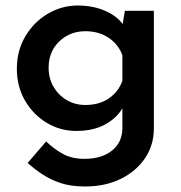

<svg xmlns="http://www.w3.org/2000/svg" viewBox="-20 -463 654 695"><path d="M288 212Q236 212 199 199.5Q162 187 133.5 168Q105 149 80 127L147 49Q175 76 207.5 94Q240 112 286 112Q348 112 385.5 82Q423 52 423 0V-71Q403 -36 360.5 -12.5Q318 11 256 11Q198 11 149 -18.5Q100 -48 70.5 -99Q41 -150 41 -214Q41 -280 72 -332Q103 -384 153.5 -413.5Q204 -443 261 -443Q316 -443 359 -424.5Q402 -406 424 -376L432 -424H537V2Q537 62 505 109.5Q473 157 417 184.5Q361 212 288 212ZM156 -218Q156 -179 174 -148.5Q192 -118 222 -100.5Q252 -83 289 -83Q339 -83 373.5 -106.5Q408 -130 423 -170V-263Q409 -302 373.5 -326Q338 -350 289 -350Q233 -350 194.5 -313Q156 -276 156 -218Z"/></svg>

Font: Reem Kufi Medium
Style: Regular
Weight: 500
Designer: Khaled Hosny
Version: Version 1.001